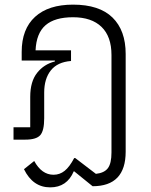

<svg xmlns="http://www.w3.org/2000/svg" viewBox="-20 -600 647 825"><path d="M293.9 -580.1Q406.7 -580.1 463.4 -524.7Q520 -469.2 520 -368.2V51.8Q520 200.2 377.9 200.2L298.8 136.2H296.9Q267.6 205.1 195.8 205.1Q121.1 205.1 83 127L127 91.8Q159.2 150.9 210 150.9Q236.8 150.9 257.8 134Q278.8 117.2 298.8 79.1H303.2L392.1 147Q428.2 143.1 443.6 122.6Q459 102.1 459 55.2V-363.8Q459 -442.9 416.3 -484.4Q373.5 -525.9 293.9 -525.9Q215.3 -525.9 175.8 -491.7Q136.2 -457.5 132.8 -383.8H285.2V-337.9Q227.1 -333.5 198.5 -297.6Q169.9 -261.7 169.9 -202.1V-91.8Q169.9 -38.1 152.8 -19Q135.7 0 88.9 0H38.1V-53.2H109.9V-184.1Q109.9 -249.5 139.4 -286.9Q168.9 -324.2 215.8 -335.9V-339.8H73.2V-377Q73.2 -475.1 130.6 -527.6Q188 -580.1 293.9 -580.1Z"/></svg>

Font: Anuphan Light
Style: Regular
Weight: 300
Designer: Mike Abbink, Paul van der Laan, Pieter van Rosmalen, Mint Tantisuwanna
Foundry: Bold Monday; Cadson Demak
Version: Version 3.002;hotconv 1.0.109;makeotfexe 2.5.65596